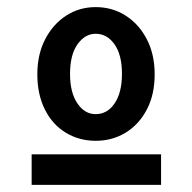

<svg xmlns="http://www.w3.org/2000/svg" viewBox="-20 -655 540 540"><path d="M249 -259Q203 -259 165.5 -281.5Q128 -304 106.5 -346.5Q85 -389 85 -446Q85 -502 107 -544.5Q129 -587 166 -611Q203 -635 249 -635Q296 -635 333.5 -611Q371 -587 393 -544.5Q415 -502 415 -446Q415 -389 393 -347Q371 -305 333.5 -282Q296 -259 249 -259ZM249 -334Q282 -334 302.5 -364.5Q323 -395 323 -447Q323 -501 302 -530.5Q281 -560 249 -560Q219 -560 198 -530.5Q177 -501 177 -447Q177 -395 197.5 -364.5Q218 -334 249 -334ZM69 -221H433V-135H69Z"/></svg>

Font: Inconsolata
Style: Bold
Weight: 700
Monospace: yes
Designer: Raph Levien, Cyreal, Brenton Simpson
Foundry: Raph Levien, Cyreal, Google
Version: Version 3.100; ttfautohint (v1.8.4.7-5d5b)